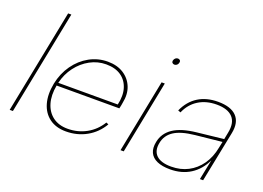

<svg xmlns="http://www.w3.org/2000/svg" viewBox="-104 -969 1693 1234"><g transform="rotate(20 743.0 -352.0)"><path d="M177 -711H199L58 0H36Z M422 7Q354 7 309 -26Q264 -59 247 -118Q230 -177 245 -255Q260 -329 300.5 -386Q341 -443 399 -475Q457 -507 524 -507Q588 -507 632.5 -478.5Q677 -450 696.5 -401.5Q716 -353 703 -291Q702 -284 700 -273Q698 -262 695 -250H266Q253 -180 269 -126.5Q285 -73 325.5 -43Q366 -13 426 -13Q496 -13 554 -45Q612 -77 648 -136L664 -129Q626 -64 562.5 -28.5Q499 7 422 7ZM677 -270Q692 -334 677 -383Q662 -432 622 -459.5Q582 -487 520 -487Q462 -487 410.5 -459Q359 -431 322 -382Q285 -333 270 -270Z M893 -500H915L816 0H794ZM931 -635Q922 -635 916.5 -641Q911 -647 913 -657Q916 -668 923.5 -674Q931 -680 940 -680Q949 -680 954.5 -674Q960 -668 957 -657Q955 -647 947.5 -641Q940 -635 931 -635Z M1337 0 1365 -138Q1332 -68 1273 -30.5Q1214 7 1134 7Q1080 7 1045 -8.5Q1010 -24 996 -54Q982 -84 991 -128Q1003 -190 1057.5 -227Q1112 -264 1215 -275L1396 -295L1405 -341Q1420 -413 1386 -450Q1352 -487 1276 -487Q1204 -487 1151.5 -454Q1099 -421 1073 -360L1055 -367Q1086 -436 1142.5 -471.5Q1199 -507 1278 -507Q1366 -507 1405 -466Q1444 -425 1429 -349L1359 0ZM1392 -274 1210 -255Q1116 -245 1069.5 -214Q1023 -183 1013 -129Q1002 -73 1033.5 -42.5Q1065 -12 1135 -12Q1199 -12 1250 -38.5Q1301 -65 1335.5 -114Q1370 -163 1383 -231Z"/></g></svg>

Font: Albert Sans Thin
Style: Italic
Weight: 250
Italic angle: -11.25°
Designer: Andreas Rasmussen
Foundry: a.Foundry
Version: Version 1.025